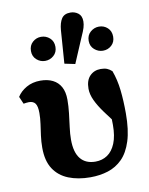

<svg xmlns="http://www.w3.org/2000/svg" viewBox="-90 -870 735 950"><g transform="rotate(-10 277.5 -395.0)"><path d="M287 15Q225 15 177.5 -4Q130 -23 103.5 -63.5Q77 -104 77 -170Q77 -201 81 -230.5Q85 -260 89 -288Q93 -316 93 -342Q93 -376 83 -390Q73 -404 51 -404Q45 -404 37 -403Q29 -402 24 -401L8 -438Q24 -464 54.5 -481.5Q85 -499 125 -499Q161 -499 187 -486Q213 -473 227 -447.5Q241 -422 241 -383Q241 -351 237 -316Q233 -281 228.5 -247.5Q224 -214 224 -185Q224 -121 250 -89Q276 -57 325 -57Q359 -57 385 -74.5Q411 -92 426 -128.5Q441 -165 441 -221Q441 -250 439 -273.5Q437 -297 434 -322L465 -318L466 -215Q434 -257 408 -292.5Q382 -328 367.5 -359Q353 -390 353 -418Q353 -460 374.5 -482Q396 -504 429 -504Q448 -504 460.5 -499Q473 -494 485 -483Q502 -437 508 -383.5Q514 -330 514 -266Q514 -183 496.5 -128Q479 -73 448 -42Q417 -11 376 2Q335 15 287 15ZM166 -591Q142 -591 123.5 -607.5Q105 -624 105 -651Q105 -679 123.5 -695.5Q142 -712 166 -712Q191 -712 209.5 -695.5Q228 -679 228 -651Q228 -624 209.5 -607.5Q191 -591 166 -591ZM310 -550 257 -561 269 -727Q272 -764 285.5 -784.5Q299 -805 330 -805Q352 -805 369 -792Q386 -779 386 -751Q386 -736 381 -719.5Q376 -703 364 -677ZM457 -591Q433 -591 414 -607.5Q395 -624 395 -651Q395 -679 414 -695.5Q433 -712 457 -712Q482 -712 500 -695.5Q518 -679 518 -651Q518 -624 500 -607.5Q482 -591 457 -591Z"/></g></svg>

Font: Source Serif 4 18pt
Style: Bold
Weight: 700
Designer: Frank Grießhammer
Foundry: Adobe Systems Incorporated
Version: Version 4.004;hotconv 1.0.116;makeotfexe 2.5.65601